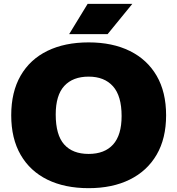

<svg xmlns="http://www.w3.org/2000/svg" viewBox="-20 -971 924 1001"><path d="M442 10Q318 10 227.5 -34.2Q137 -78.5 87.8 -163.5Q38.5 -248.5 38.5 -370Q38.5 -491.5 87.5 -576.5Q136.5 -661.5 227.2 -705.8Q318 -750 442 -750Q566.5 -750 657 -705.2Q747.5 -660.5 796.8 -575.8Q846 -491 846 -370Q846 -249 796.5 -164.2Q747 -79.5 656.5 -34.8Q566 10 442 10ZM442 -168.5Q525.5 -168.5 569.8 -217.8Q614 -267 614 -366Q614 -471 569 -521.2Q524 -571.5 442 -571.5Q360 -571.5 315.2 -523Q270.5 -474.5 270.5 -374Q270.5 -267.5 314.5 -218Q358.5 -168.5 442 -168.5ZM340.5 -793 437 -951H670L541 -793Z"/></svg>

Font: Encode Sans SemiExpanded SemiExpanded Black
Style: Regular
Weight: 900
Width: 6
Designer: Multiple Designers
Foundry: Impallari Type
Version: Version 3.000; ttfautohint (v1.8.3) -l 8 -r 50 -G 200 -x 14 